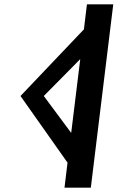

<svg xmlns="http://www.w3.org/2000/svg" viewBox="-20 -875 545 890"><path d="M75 -430 293 -121 279 -5H401L505 -855H383L369 -739ZM310 -259 183 -430 352 -601Z"/></svg>

Font: Ny Stormning
Style: FinKur
Weight: 300
Designer: Robert Jablonski, Mew Too
Foundry: Cannot Into Space Fonts
Version: Version 0.90